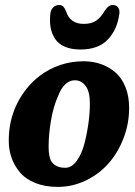

<svg xmlns="http://www.w3.org/2000/svg" viewBox="-20 -712 528 750"><path d="M294.4 -518.6Q258.8 -518.6 233.4 -529.5Q208 -540.5 195.1 -560.3Q182.1 -580.1 177.7 -604.7Q173.3 -629.4 176.8 -659.2Q178.7 -674.3 188 -683.3Q197.3 -692.4 210.9 -692.4Q221.7 -692.4 227.1 -686.5Q232.4 -680.7 237.8 -668.5Q253.4 -618.7 307.1 -618.7Q337.4 -618.7 355.7 -631.3Q374 -644 388.2 -668.5Q402.8 -692.4 420.4 -692.4Q434.1 -692.4 441.2 -683.3Q448.2 -674.3 446.3 -659.2Q438.5 -596.7 401.1 -557.6Q363.8 -518.6 294.4 -518.6ZM14.2 -162.6Q14.2 -242.2 47.1 -307.9Q80.1 -373.5 134.8 -415.5Q211.4 -472.7 307.1 -472.7Q342.8 -472.7 374.3 -461.7Q405.8 -450.7 430.7 -429.2Q455.6 -407.7 470 -372.1Q484.4 -336.4 484.4 -290.5Q484.4 -228.5 462.4 -171.6Q440.4 -114.7 403.3 -73Q366.2 -31.2 314.5 -6.6Q262.7 18.1 205.6 18.1Q155.8 18.1 117.7 2.7Q79.6 -12.7 57.6 -39.1Q35.6 -65.4 24.9 -96.4Q14.2 -127.4 14.2 -162.6ZM234.9 -56.6Q259.8 -56.6 279.5 -83.5Q299.3 -110.4 309.8 -151.1Q320.3 -191.9 325.7 -232.2Q331.1 -272.5 331.1 -306.6Q331.1 -355 314.2 -376.7Q297.4 -398.4 272.5 -398.4Q231 -398.4 207 -337.4Q188.5 -295.9 179.2 -241.5Q169.9 -187 169.9 -138.7Q169.9 -98.6 180.7 -81.5Q197.3 -56.6 234.9 -56.6Z"/></svg>

Font: Cooper*
Style: Bold Italic
Weight: 700
Italic angle: -7°
Designer: Owen Earl
Foundry: indestructible type*
Version: Version 0.001